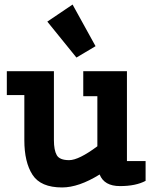

<svg xmlns="http://www.w3.org/2000/svg" viewBox="-20 -813 670 844"><path d="M253 11Q159 11 123 -44.5Q87 -100 87 -197V-395H10V-500H217V-197Q217 -153 229.5 -131Q242 -109 284 -109Q326 -109 408 -170V-390H346V-500H538V-105H620V-18Q577 5 507.5 5Q438 5 418 -46Q326 11 253 11ZM316 -560 188 -718 299 -793 400 -610Z"/></svg>

Font: Cherry Swash
Style: Bold
Weight: 700
Designer: Kasatkina Nataliya
Foundry: Nataliya Kasatkina
Version: Version 1.001